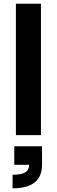

<svg xmlns="http://www.w3.org/2000/svg" viewBox="-20 -730 307 1037"><path d="M65.9 0V-710H201.2V0ZM47.9 213.9Q95.2 213.9 116.2 201.2Q137.2 188.5 137.2 160.2H57.1V60.1H207V160.2Q207 287.1 47.9 287.1Z"/></svg>

Font: Uncut Sans
Style: Bold
Weight: 700
Designer: Kasper Nordkvist
Foundry: UNCUT.wtf
Version: Version 1.304;Glyphs 3.2 (3246)